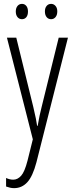

<svg xmlns="http://www.w3.org/2000/svg" viewBox="-20 -724 376 985"><path d="M15.6 -530.8H63.5L150.9 -174.8Q160.6 -134.3 164.1 -115.5Q167.5 -96.7 170.4 -78.6H173.3Q178.2 -107.9 183.1 -130.6Q188 -153.3 193.8 -176.3L281.2 -530.8H328.6L167 108.4Q147.9 180.7 120.1 210.9Q92.3 241.2 52.2 241.2Q41.5 241.2 32 239Q22.5 236.8 11.2 232.9V189Q29.8 197.8 47.9 197.8Q70.3 197.8 88.4 177.7Q106.4 157.7 121.1 100.6L148.4 -9.3ZM61 -665Q61 -682.6 69.8 -693.4Q78.6 -704.1 92.8 -704.1Q106.4 -704.1 115 -693.6Q123.5 -683.1 123.5 -665Q123.5 -646 115 -635.7Q106.4 -625.5 92.8 -625.5Q78.6 -625.5 69.8 -636.2Q61 -647 61 -665ZM210.4 -665.5Q210.4 -683.1 219.2 -693.6Q228 -704.1 242.2 -704.1Q255.4 -704.1 264.6 -693.8Q273.9 -683.6 273.9 -665.5Q273.9 -647 264.9 -636.2Q255.9 -625.5 242.2 -625.5Q228 -625.5 219.2 -636.2Q210.4 -647 210.4 -665.5Z"/></svg>

Font: Open Sans Condensed Light
Style: Regular
Weight: 300
Width: 3
Designer: Monotype Design Team
Foundry: Monotype Imaging Inc.
Version: Version 3.003; ttfautohint (v1.8.4)